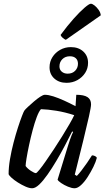

<svg xmlns="http://www.w3.org/2000/svg" viewBox="-20 -1007 566 1027"><path d="M152 0Q137 0 116.5 -9Q96 -18 75.5 -31Q55 -44 41.5 -56.5Q28 -69 26 -75Q26 -112 33.5 -156Q41 -200 52.5 -244Q64 -288 76 -325Q88 -362 97.5 -386.5Q107 -411 110 -415Q115 -422 129.5 -435.5Q144 -449 161.5 -464Q179 -479 195 -489.5Q211 -500 220 -500Q239 -500 265.5 -491.5Q292 -483 323 -469Q354 -455 384 -439L388 -500Q429 -500 448 -487.5Q467 -475 467 -449Q467 -435 456 -385Q445 -335 425.5 -256Q406 -177 380 -73L391 -66Q402 -77 416.5 -96Q431 -115 446 -136.5Q461 -158 472 -176Q481 -176 488.5 -172Q496 -168 498 -163Q493 -142 479.5 -114.5Q466 -87 449 -60.5Q432 -34 413.5 -17Q395 0 379 0Q364 0 343.5 -8.5Q323 -17 307 -28Q291 -39 288 -46L343 -225Q349 -244 354 -259Q359 -274 363.5 -284.5Q368 -295 371 -301L366 -304Q349 -270 327.5 -229Q306 -188 282 -147.5Q258 -107 234.5 -73.5Q211 -40 190 -20Q169 0 152 0ZM172 -81Q176 -81 190.5 -98.5Q205 -116 225 -145Q245 -174 268 -208.5Q291 -243 312.5 -278Q334 -313 351.5 -343Q369 -373 377 -391Q328 -407 281.5 -414.5Q235 -422 199 -423Q188 -411 176.5 -380.5Q165 -350 154.5 -310.5Q144 -271 135.5 -231Q127 -191 122 -160.5Q117 -130 117 -119Q127 -105 145.5 -93Q164 -81 172 -81ZM336 -564Q296 -564 270.5 -587Q245 -610 245 -647Q245 -677 260.5 -701.5Q276 -726 302 -740.5Q328 -755 359 -755Q400 -755 425.5 -731.5Q451 -708 451 -671Q451 -641 435.5 -617Q420 -593 394 -578.5Q368 -564 336 -564ZM342 -613Q367 -613 382 -628.5Q397 -644 397 -666Q397 -685 385.5 -695.5Q374 -706 354 -706Q329 -706 313.5 -690.5Q298 -675 298 -652Q298 -634 310.5 -623.5Q323 -613 342 -613ZM332 -794Q324 -797 315 -805Q306 -813 304 -820Q340 -869 373.5 -906.5Q407 -944 432 -965.5Q457 -987 466 -987Q474 -987 486 -977.5Q498 -968 508 -953.5Q518 -939 519 -925Z"/></svg>

Font: Texturina Medium
Style: Italic
Weight: 500
Italic angle: -11°
Designer: Guillermo Torres Carreño
Foundry: Omnibus-Type
Version: Version 1.002